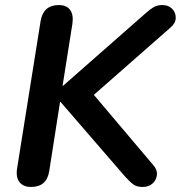

<svg xmlns="http://www.w3.org/2000/svg" viewBox="-20 -733 717 761"><path d="M103 8Q72 8 57 -11.5Q42 -31 48 -67L141 -650Q152 -713 213 -713Q244 -713 258 -693.5Q272 -674 267 -639L228 -393H230L560 -683Q577 -698 590.5 -705.5Q604 -713 623 -713Q648 -713 662.5 -698Q677 -683 676.5 -662Q676 -641 656 -624L352 -357L588 -78Q604 -60 602 -40Q600 -20 585 -6Q570 8 545 8Q522 8 508.5 -2Q495 -12 475 -34L220 -329H218L175 -54Q165 8 103 8Z"/></svg>

Font: Nunito
Style: Bold Italic
Weight: 700
Italic angle: -9°
Designer: Vernon Adams
Foundry: Vernon Adams
Version: Version 3.601; ttfautohint (v1.8.2.53-6de2)